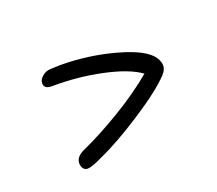

<svg xmlns="http://www.w3.org/2000/svg" viewBox="-86 -690 872 770"><g transform="rotate(-30 350.0 -305.0)"><path d="M138.2 -94.2Q122.6 -94.2 116.2 -105Q109.9 -115.7 112.8 -131.8Q118.7 -157.2 154.8 -167Q239.3 -188 339.8 -226.8Q440.4 -265.6 519 -311Q475.6 -356 377.9 -395.5Q280.3 -435.1 170.9 -453.1Q140.6 -458.5 144 -481.9Q147 -497.1 162.4 -506.6Q177.7 -516.1 192.9 -516.1Q201.7 -516.1 248 -508.8Q363.3 -487.8 469 -437.3Q574.7 -386.7 595.2 -337.9Q604 -316.9 600.1 -299.8Q596.7 -283.2 576.2 -268.1Q522 -228 403.1 -177.5Q284.2 -127 199.2 -106Q159.7 -94.2 138.2 -94.2Z"/></g></svg>

Font: Shantell Sans Bouncy
Style: Italic
Weight: 300
Italic angle: -11.31°
Designer: Stephen Nixon, Anya Danilova, Shantell Martin
Foundry: Arrow Type
Version: Version 1.006;[9816181b4]